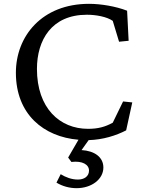

<svg xmlns="http://www.w3.org/2000/svg" viewBox="-20 -721 746 1003"><path d="M380 262C459 262 520 215 520 154C520 100 474 67 406 63L443 11C518 9 587 -13 639 -40L671 -186L623 -191L569 -80C529 -58 492 -48 440 -48C292 -48 173 -156 173 -361C173 -511 249 -644 434 -644C480 -644 538 -634 569 -612L602 -503L652 -508L644 -665C585 -688 507 -701 445 -701C199 -701 63 -532 63 -341C63 -123 209 -6 390 9L336 102L353 125C411 118 445 139 445 170C445 201 419 217 387 217C354 217 323 205 297 189L275 233C306 252 343 262 380 262Z"/></svg>

Font: TPK Tissa Web Quiz
Style: Regular
Weight: 400
Designer: Jacques Le Bailly, Suppakit Chalermlarp | Katatrad Co.,Ltd.
Foundry: Jacques Le Bailly, Cadson Demak Co.,Ltd.
Version: Version 5.000;Glyphs 3.1.2 (3151)